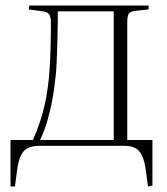

<svg xmlns="http://www.w3.org/2000/svg" viewBox="-20 -527 602 694"><path d="M515 147 506 81Q501 50 492 32.5Q483 15 468 7.5Q453 0 429 0H124Q98 0 82 7.5Q66 15 57 32.5Q48 50 43 79L34 147H18V-21H99Q127 -84 141 -146Q155 -208 159.5 -280Q164 -352 164 -443Q164 -467 157.5 -475.5Q151 -484 134 -486L84 -493L86 -507H517V-493L471 -488Q452 -486 446 -478Q440 -470 440 -447V-21H531V144ZM125 -21H391V-486H189Q189 -442 188 -403Q187 -364 186 -332.5Q185 -301 183.5 -278Q182 -255 180 -242Q176 -203 169 -165.5Q162 -128 151.5 -91.5Q141 -55 125 -21Z"/></svg>

Font: Literata 60pt ExtraLight
Style: Regular
Weight: 250
Designer: Latin by Veronika Burian and Jose Scaglione. Greek by Irene Vlachou. Cyrillic by Vera Evstafieva.
Foundry: TypeTogether
Version: Version 3.103;gftools[0.9.29]